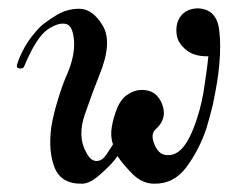

<svg xmlns="http://www.w3.org/2000/svg" viewBox="-20 -443 570 462"><path d="M219.7 -263.7Q203.1 -222.7 184.6 -168.9Q166 -116.2 186.5 -78.1Q193.4 -64.5 200.2 -59.6Q208 -54.7 213.9 -55.7Q226.6 -56.6 236.3 -71.3Q246.1 -85.9 252 -95.7Q245.1 -114.3 249 -137.7Q252.9 -161.1 262.7 -184.6Q272.5 -207 289.1 -216.8Q304.7 -226.6 320.3 -226.6Q356.4 -227.5 370.1 -192.4Q383.8 -157.2 353.5 -130.9Q341.8 -119.1 351.6 -95.7Q361.3 -72.3 377.9 -70.3Q401.4 -66.4 419.9 -87.9Q438.5 -109.4 454.1 -158.2Q466.8 -196.3 472.7 -241.2Q479.5 -286.1 481.4 -307.6Q448.2 -306.6 428.7 -322.3Q408.2 -338.9 405.3 -358.4Q401.4 -386.7 415 -404.3Q428.7 -421.9 455.1 -422.9Q502.9 -421.9 507.8 -367.2Q509.8 -350.6 509.8 -332Q509.8 -291 502 -243.2Q498 -219.7 492.2 -191.4Q485.4 -163.1 476.6 -133.8Q459 -82 428.7 -41Q398.4 0 350.6 -1Q323.2 -1 299.8 -23.4Q276.4 -46.9 262.7 -67.4Q252 -50.8 224.6 -26.4Q197.3 -1 177.7 -1Q127 0 111.3 -40Q95.7 -79.1 103.5 -137.7Q108.4 -168 119.1 -202.1Q128.9 -236.3 143.6 -269.5Q160.2 -309.6 158.2 -344.7Q155.3 -379.9 140.6 -384.8Q122.1 -390.6 94.7 -372.1Q67.4 -353.5 38.1 -283.2Q36.1 -277.3 27.3 -278.3Q20.5 -279.3 20.5 -284.2Q20.5 -286.1 21.5 -289.1Q26.4 -305.7 39.1 -329.1Q51.8 -352.5 76.2 -377.9Q85.9 -387.7 112.3 -404.3Q138.7 -421.9 170.9 -421.9Q203.1 -421.9 227.5 -380.9Q251 -340.8 219.7 -263.7Z"/></svg>

Font: Gilchrist
Style: Regular
Weight: 400
Version: 1.0